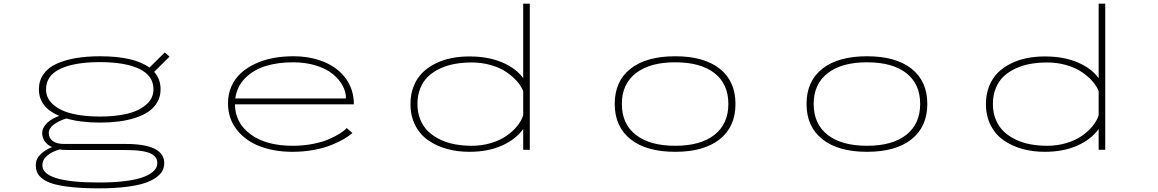

<svg xmlns="http://www.w3.org/2000/svg" viewBox="-20 -820 6340 1051"><path d="M527 -149Q421 -149 343.5 -171.5Q302 -159 274.5 -138.2Q247 -117.5 247 -92Q247 -64 268.8 -48Q290.5 -32 332 -32H668Q879 -32 879 73Q879 94.5 870 113.2Q861 132 836.2 150.5Q811.5 169 772.8 182Q734 195 669.8 203Q605.5 211 522 211Q437 211 374.5 204.5Q312 198 274.2 187.2Q236.5 176.5 214 159.5Q191.5 142.5 183.8 124.5Q176 106.5 176 83Q176 49 202.8 23.8Q229.5 -1.5 265 -14.5Q238 -27 224.5 -47.2Q211 -67.5 211 -91Q211 -122 237.8 -147Q264.5 -172 304.5 -185.5Q193 -232.5 193 -331Q193 -379 218.5 -414.8Q244 -450.5 290.2 -471.2Q336.5 -492 395.5 -502Q454.5 -512 527 -512Q713.5 -512 798 -450L882 -533L908 -510L824 -426.5Q859 -387.5 859 -331Q859 -292 841.2 -261Q823.5 -230 793.2 -209.2Q763 -188.5 720.2 -174.8Q677.5 -161 629.5 -155Q581.5 -149 527 -149ZM527 -182Q610.5 -182 674.8 -197Q739 -212 779.5 -246.5Q820 -281 820 -331Q820 -406 742.5 -443Q665 -480 527 -480Q387.5 -480 309.8 -443Q232 -406 232 -331Q232 -281 272.5 -246.5Q313 -212 377.8 -197Q442.5 -182 527 -182ZM212 85Q212 179 522 179Q607.5 179 671 170.5Q734.5 162 770.5 147Q806.5 132 823.8 113.8Q841 95.5 841 74Q841 57 834 44.8Q827 32.5 808.2 22Q789.5 11.5 752.2 6.2Q715 1 659 1H348Q325 1 306.5 -2Q267 8.5 239.5 31Q212 53.5 212 85Z M1909 -92Q1892 -76.5 1864 -60Q1836 -43.5 1795.5 -26.8Q1755 -10 1698.8 0.5Q1642.5 11 1582 11Q1482 11 1402.5 -19.2Q1323 -49.5 1275.5 -110.8Q1228 -172 1228 -255Q1228 -305.5 1247 -347.8Q1266 -390 1299 -420Q1332 -450 1377 -471Q1422 -492 1474.2 -502Q1526.5 -512 1584 -512Q1681 -512 1756.5 -480Q1832 -448 1874.5 -388Q1917 -328 1917 -249H1266Q1267 -147 1352 -84.5Q1437 -22 1582 -22Q1639.5 -22 1691.5 -32Q1743.5 -42 1779.8 -57.8Q1816 -73.5 1840 -88.8Q1864 -104 1878 -119ZM1584 -479Q1501 -479 1434.2 -458.5Q1367.5 -438 1322 -392.2Q1276.5 -346.5 1268 -281H1874Q1874 -317.5 1855 -352.2Q1836 -387 1800.8 -415.5Q1765.5 -444 1709 -461.5Q1652.5 -479 1584 -479Z M2549 -511Q2653 -511 2729 -478.5Q2805 -446 2844 -392V-800H2880V0H2844V-114Q2804.5 -58 2728.5 -23.5Q2652.5 11 2549 11Q2484 11 2427.5 -4.5Q2371 -20 2325.5 -51Q2280 -82 2253.5 -133.2Q2227 -184.5 2227 -251Q2227 -304.5 2244.5 -348.2Q2262 -392 2292 -421.8Q2322 -451.5 2363.2 -472Q2404.5 -492.5 2451 -501.8Q2497.5 -511 2549 -511ZM2265 -251Q2265 -203.5 2281 -165Q2297 -126.5 2324.5 -100.2Q2352 -74 2390 -56Q2428 -38 2471 -30Q2514 -22 2562 -22Q2617.5 -22 2667 -36.8Q2716.5 -51.5 2751.5 -75.8Q2786.5 -100 2810.2 -129Q2834 -158 2844 -189V-321Q2833.5 -348.5 2809.8 -375.5Q2786 -402.5 2751.2 -426Q2716.5 -449.5 2667 -463.8Q2617.5 -478 2562 -478Q2514 -478 2471.2 -470.5Q2428.5 -463 2390.2 -445.5Q2352 -428 2324.5 -402.2Q2297 -376.5 2281 -337.8Q2265 -299 2265 -251Z M3345 -251Q3345 -376 3431.8 -444Q3518.5 -512 3676 -512Q3833.5 -512 3919.8 -443.8Q4006 -375.5 4006 -251Q4006 -126.5 3919.8 -57.8Q3833.5 11 3676 11Q3518.5 11 3431.8 -57.8Q3345 -126.5 3345 -251ZM3967 -251Q3967 -360.5 3891 -419.8Q3815 -479 3676 -479Q3537.5 -479 3460.8 -419.5Q3384 -360 3384 -251Q3384 -141.5 3460.5 -81.8Q3537 -22 3676 -22Q3815 -22 3891 -82Q3967 -142 3967 -251Z M4395 -251Q4395 -376 4481.8 -444Q4568.5 -512 4726 -512Q4883.5 -512 4969.8 -443.8Q5056 -375.5 5056 -251Q5056 -126.5 4969.8 -57.8Q4883.5 11 4726 11Q4568.5 11 4481.8 -57.8Q4395 -126.5 4395 -251ZM5017 -251Q5017 -360.5 4941 -419.8Q4865 -479 4726 -479Q4587.5 -479 4510.8 -419.5Q4434 -360 4434 -251Q4434 -141.5 4510.5 -81.8Q4587 -22 4726 -22Q4865 -22 4941 -82Q5017 -142 5017 -251Z M5699 -511Q5803 -511 5879 -478.5Q5955 -446 5994 -392V-800H6030V0H5994V-114Q5954.5 -58 5878.5 -23.5Q5802.5 11 5699 11Q5634 11 5577.5 -4.5Q5521 -20 5475.5 -51Q5430 -82 5403.5 -133.2Q5377 -184.5 5377 -251Q5377 -304.5 5394.5 -348.2Q5412 -392 5442 -421.8Q5472 -451.5 5513.2 -472Q5554.5 -492.5 5601 -501.8Q5647.5 -511 5699 -511ZM5415 -251Q5415 -203.5 5431 -165Q5447 -126.5 5474.5 -100.2Q5502 -74 5540 -56Q5578 -38 5621 -30Q5664 -22 5712 -22Q5767.5 -22 5817 -36.8Q5866.5 -51.5 5901.5 -75.8Q5936.5 -100 5960.2 -129Q5984 -158 5994 -189V-321Q5983.5 -348.5 5959.8 -375.5Q5936 -402.5 5901.2 -426Q5866.5 -449.5 5817 -463.8Q5767.5 -478 5712 -478Q5664 -478 5621.2 -470.5Q5578.5 -463 5540.2 -445.5Q5502 -428 5474.5 -402.2Q5447 -376.5 5431 -337.8Q5415 -299 5415 -251Z"/></svg>

Font: League Mono Extended Thin
Style: Regular
Weight: 100
Width: 9
Designer: Tyler Finck
Foundry: The League of Moveable Type / Tyler Finck
Version: Version 2.210